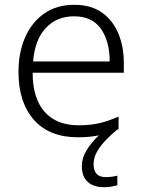

<svg xmlns="http://www.w3.org/2000/svg" viewBox="-20 -562 592 800"><path d="M370 123Q370 176 421 176Q436 176 448.5 174Q461 172 469 170V210Q458 213 444.5 215.5Q431 218 413 218Q369 218 345 195.5Q321 173 321 130Q321 97 340.5 64.5Q360 32 392 2Q353 10 305 10Q185 10 121 -63Q57 -136 57 -262Q57 -343 84.5 -406Q112 -469 164 -505.5Q216 -542 290 -542Q358 -542 403.5 -510.5Q449 -479 472.5 -424Q496 -369 496 -298V-259H116Q116 -153 165.5 -96.5Q215 -40 307 -40Q356 -40 393 -48.5Q430 -57 474 -76V-24Q470 -22 467 -21Q416 22 393 55.5Q370 89 370 123ZM289 -494Q216 -494 170.5 -445Q125 -396 118 -306H437Q437 -390 400.5 -442Q364 -494 289 -494Z"/></svg>

Font: Noto Sans Arabic Light
Style: Regular
Weight: 300
Designer: Monotype Design Team, Nadine Chahine, Nizar Qandah and Khaled Hosny
Foundry: Monotype Imaging Inc.
Version: Version 2.012; ttfautohint (v1.8.4.7-5d5b)